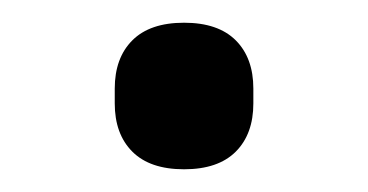

<svg xmlns="http://www.w3.org/2000/svg" viewBox="-20 -136 324 169"><path d="M81 -45V-58Q81 -85 96.5 -100.5Q112 -116 142 -116Q172 -116 187.5 -100.5Q203 -85 203 -58V-45Q203 -18 187.5 -2.5Q172 13 142 13Q112 13 96.5 -2.5Q81 -18 81 -45Z"/></svg>

Font: IBM Plex Sans JP
Style: Regular
Weight: 400
Designer: Mike Abbink; Paul van der Laan; Pieter van Rosmalen; Wujin Sim; Yejin Wi; Jinhee Kim; Boomi Park; Yona Kim; Kichan Ma
Foundry: Sandoll Inc.
Version: Version 1.001